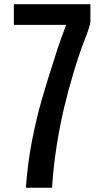

<svg xmlns="http://www.w3.org/2000/svg" viewBox="-20 -879 477 899"><path d="M101.1 0Q109.9 -117.7 130.1 -221.4Q150.4 -325.2 176.5 -415.3Q202.6 -505.4 227.5 -581.5Q252 -661.6 270 -709.2Q288.1 -756.8 289.6 -762.7H44.9V-859.4H403.3V-777.3Q400.4 -752.4 375 -688.7Q349.6 -625 321.8 -529.8Q300.3 -459.5 280.3 -375.5Q260.3 -291.5 245.4 -197Q230.5 -102.5 223.6 0Z"/></svg>

Font: Antonio SemiBold
Style: Regular
Weight: 600
Designer: Vernon Adams
Foundry: Vernon Adams
Version: Version 1.002